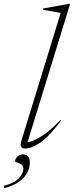

<svg xmlns="http://www.w3.org/2000/svg" viewBox="-98 -762 384 998"><path d="M217.5 -695 125 -711 127.5 -718 260 -742H266.5L45 -22.5Q72.5 -26 117.2 -53.5Q162 -81 215.5 -138L219.5 -134.5Q156 -51 111 -20.5Q66 10 31.5 10Q17.5 10 12 1Q6.5 -8 13 -30ZM-19.5 76Q-19.5 64 -7.5 52.2Q4.5 40.5 23 40.5Q39 40.5 48 51.5Q57 62.5 57 81.5Q57 128.5 22.2 164.2Q-12.5 200 -77.5 216.5V204Q-21.5 189 1 163.8Q23.5 138.5 23.5 115.5Q23.5 100 12.8 93Q2 86 -8.8 83Q-19.5 80 -19.5 76Z"/></svg>

Font: Newsreader Display ExtraLight
Style: Italic
Weight: 275
Italic angle: -17°
Designer: Hugues Gentile
Foundry: Production Type
Version: Version 1.001